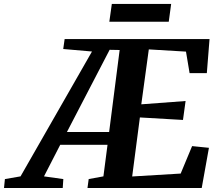

<svg xmlns="http://www.w3.org/2000/svg" viewBox="-115 -938 1098 958"><path d="M-95 0 -90.5 -44.5 -12.5 -58 344 -681 200.5 -693.5 207.5 -743H930.5L917 -573H831L813 -680.5L627.5 -691.5L590 -417.5L811 -434L798 -339.5L583 -352L544.5 -57.5L786.5 -72L843.5 -209L927.5 -200.5L891.5 0H321.5L327.5 -44.5L401 -58L421.5 -215.5H185.5L104.5 -58L201 -44.5L198 0ZM219 -279.5H429.5L482 -688.5L432 -689.5ZM443 -918.5H739L727 -829.5H430.5Z"/></svg>

Font: Merriweather 28pt
Style: Bold Italic
Weight: 700
Italic angle: -7.8°
Version: Version 2.101